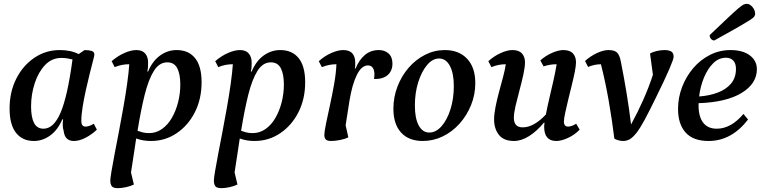

<svg xmlns="http://www.w3.org/2000/svg" viewBox="-20 -723 3971 1001"><path d="M157 12Q97 12 63.5 -30.5Q30 -73 30 -157Q30 -244 65 -313Q100 -382 159.5 -422Q219 -462 292 -462Q350 -462 390 -441L421 -462Q443 -462 457.5 -457.5Q472 -453 472 -438Q472 -433 465 -406.5Q458 -380 448 -340Q438 -300 428 -255Q418 -210 411 -167Q404 -124 404 -92Q404 -63 426 -63Q445 -63 469 -78L485 -47Q459 -22 426.5 -5Q394 12 365 12Q318 12 312 -40Q304 -65 309 -101H305Q281 -45 241.5 -16.5Q202 12 157 12ZM142 -168Q142 -112 157.5 -82Q173 -52 207 -52Q260 -52 296 -136Q332 -220 358 -413Q346 -416 331.5 -418.5Q317 -421 300 -421Q250 -421 215 -384Q180 -347 161 -289Q142 -231 142 -168Z M595 258Q570 258 562.5 247.5Q555 237 555 218Q555 208 561 171Q567 134 577.5 80Q588 26 600 -37Q612 -100 623.5 -165Q635 -230 643 -287.5Q651 -345 654 -388H651Q634 -388 615.5 -384.5Q597 -381 578 -373L562 -404Q593 -431 628 -446.5Q663 -462 691 -462Q722 -462 737 -444Q752 -426 752 -398Q752 -386 751.5 -374.5Q751 -363 748 -350H752Q775 -405 814.5 -433.5Q854 -462 901 -462Q963 -462 997 -420Q1031 -378 1031 -294Q1031 -207 996 -138Q961 -69 901 -28.5Q841 12 767 12Q747 12 728 9Q709 6 690 -1Q684 41 677 85Q670 129 663 176L678 239Q660 248 636 253Q612 258 595 258ZM852 -398Q810 -398 782 -353Q754 -308 734 -227.5Q714 -147 697 -41Q711 -36 725 -32.5Q739 -29 757 -29Q794 -29 824.5 -50.5Q855 -72 876 -108.5Q897 -145 908.5 -190Q920 -235 920 -282Q920 -337 904 -367.5Q888 -398 852 -398Z M1135 258Q1110 258 1102.5 247.5Q1095 237 1095 218Q1095 208 1101 171Q1107 134 1117.5 80Q1128 26 1140 -37Q1152 -100 1163.5 -165Q1175 -230 1183 -287.5Q1191 -345 1194 -388H1191Q1174 -388 1155.5 -384.5Q1137 -381 1118 -373L1102 -404Q1133 -431 1168 -446.5Q1203 -462 1231 -462Q1262 -462 1277 -444Q1292 -426 1292 -398Q1292 -386 1291.5 -374.5Q1291 -363 1288 -350H1292Q1315 -405 1354.5 -433.5Q1394 -462 1441 -462Q1503 -462 1537 -420Q1571 -378 1571 -294Q1571 -207 1536 -138Q1501 -69 1441 -28.5Q1381 12 1307 12Q1287 12 1268 9Q1249 6 1230 -1Q1224 41 1217 85Q1210 129 1203 176L1218 239Q1200 248 1176 253Q1152 258 1135 258ZM1392 -398Q1350 -398 1322 -353Q1294 -308 1274 -227.5Q1254 -147 1237 -41Q1251 -36 1265 -32.5Q1279 -29 1297 -29Q1334 -29 1364.5 -50.5Q1395 -72 1416 -108.5Q1437 -145 1448.5 -190Q1460 -235 1460 -282Q1460 -337 1444 -367.5Q1428 -398 1392 -398Z M1706 12Q1686 12 1678.5 4Q1671 -4 1671 -19Q1671 -36 1679.5 -77.5Q1688 -119 1700 -173.5Q1712 -228 1722 -284.5Q1732 -341 1734 -388H1731Q1715 -388 1696.5 -384.5Q1678 -381 1658 -373L1642 -404Q1672 -431 1707 -446.5Q1742 -462 1769 -462Q1802 -462 1817 -444.5Q1832 -427 1832 -398Q1832 -391 1832 -383Q1832 -375 1830 -366H1834Q1852 -411 1882.5 -436.5Q1913 -462 1955 -462Q1986 -462 2006 -444Q2026 -426 2026 -391Q2026 -354 2001.5 -332Q1977 -310 1930 -311Q1932 -323 1932 -336Q1932 -357 1923.5 -369.5Q1915 -382 1898 -382Q1865 -382 1840.5 -332.5Q1816 -283 1802 -198L1782 -70L1796 -7Q1778 2 1752.5 7Q1727 12 1706 12Z M2184 12Q2111 12 2071 -32Q2031 -76 2031 -156Q2031 -217 2052.5 -272.5Q2074 -328 2111 -370.5Q2148 -413 2196.5 -437.5Q2245 -462 2299 -462Q2373 -462 2415.5 -416.5Q2458 -371 2458 -290Q2458 -230 2436 -175.5Q2414 -121 2376 -78.5Q2338 -36 2288.5 -12Q2239 12 2184 12ZM2218 -32Q2253 -32 2282 -65Q2311 -98 2328.5 -153Q2346 -208 2346 -274Q2346 -341 2325.5 -379.5Q2305 -418 2269 -418Q2235 -418 2206.5 -384Q2178 -350 2160.5 -294.5Q2143 -239 2143 -173Q2143 -106 2163 -69Q2183 -32 2218 -32Z M2660 12Q2606 12 2581 -20Q2556 -52 2556 -100Q2556 -128 2563.5 -166Q2571 -204 2582 -244.5Q2593 -285 2603 -322.5Q2613 -360 2617 -388H2615Q2598 -388 2579.5 -384.5Q2561 -381 2542 -373L2526 -404Q2556 -431 2590.5 -446.5Q2625 -462 2651 -462Q2685 -462 2701 -444.5Q2717 -427 2717 -398Q2717 -373 2708.5 -334Q2700 -295 2688.5 -252.5Q2677 -210 2668 -171.5Q2659 -133 2659 -109Q2659 -59 2705 -59Q2763 -59 2826 -126Q2833 -164 2844 -210.5Q2855 -257 2865.5 -303.5Q2876 -350 2882 -388H2880Q2848 -388 2814 -377L2797 -408Q2825 -433 2858.5 -447.5Q2892 -462 2917 -462Q2951 -462 2967 -444.5Q2983 -427 2983 -398Q2983 -380 2976.5 -347.5Q2970 -315 2960.5 -277Q2951 -239 2942 -201.5Q2933 -164 2926.5 -134Q2920 -104 2920 -89Q2920 -63 2942 -63Q2960 -63 2984 -78L3002 -47Q2976 -20 2941.5 -4Q2907 12 2880 12Q2817 12 2817 -62Q2817 -71 2819 -83H2815Q2779 -39 2738.5 -13.5Q2698 12 2660 12Z M3229 12Q3205 12 3183 0Q3171 -98 3153.5 -198Q3136 -298 3113 -388Q3080 -388 3046 -374L3030 -405Q3059 -431 3092.5 -446.5Q3126 -462 3152 -462Q3185 -462 3198 -448Q3211 -434 3217 -401Q3233 -321 3246.5 -239Q3260 -157 3270 -74Q3304 -136 3333 -201Q3362 -266 3384 -333L3369 -444Q3385 -453 3406 -457.5Q3427 -462 3444 -462Q3467 -462 3479.5 -454.5Q3492 -447 3492 -427Q3492 -415 3468.5 -360.5Q3445 -306 3401 -217Q3366 -145 3341.5 -99.5Q3317 -54 3298 -30Q3279 -6 3263 3Q3247 12 3229 12Z M3674 12Q3594 12 3554.5 -32Q3515 -76 3515 -155Q3515 -214 3536 -269Q3557 -324 3594 -367.5Q3631 -411 3681 -436.5Q3731 -462 3789 -462Q3852 -462 3889 -434.5Q3926 -407 3926 -362Q3926 -287 3846.5 -238.5Q3767 -190 3622 -185Q3622 -179 3622 -173Q3622 -115 3646 -83.5Q3670 -52 3717 -52Q3791 -52 3856 -129L3880 -100Q3794 12 3674 12ZM3765 -422Q3727 -422 3698 -393Q3669 -364 3650 -318Q3631 -272 3625 -220Q3679 -224 3722.5 -240.5Q3766 -257 3791.5 -287.5Q3817 -318 3817 -364Q3817 -392 3803 -407Q3789 -422 3765 -422ZM3704 -512Q3695 -512 3687.5 -519.5Q3680 -527 3680 -540Q3742 -599 3777 -632Q3812 -665 3830 -680Q3848 -695 3856.5 -699Q3865 -703 3873 -703Q3889 -703 3903 -686.5Q3917 -670 3917 -651Q3917 -644 3912.5 -637Q3908 -630 3888.5 -617.5Q3869 -605 3825.5 -580Q3782 -555 3704 -512Z"/></svg>

Font: Petrona SemiBold
Style: Italic
Weight: 600
Italic angle: -9°
Designer: Ringo R. Seeber
Foundry: Ringo R. Seeber
Version: Version 2.001; ttfautohint (v1.8.3)